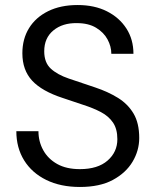

<svg xmlns="http://www.w3.org/2000/svg" viewBox="-20 -732 620 764"><path d="M298 12Q221 12 164 -16Q107 -44 76 -94Q45 -144 45 -210H133Q133 -169 152 -134.5Q171 -100 207.5 -79.5Q244 -59 298 -59Q369 -59 408 -93Q447 -127 447 -178Q447 -219 429.5 -244.5Q412 -270 381.5 -286Q351 -302 312 -314.5Q273 -327 230 -342Q147 -369 108 -411Q69 -453 69 -520Q69 -577 95.5 -620Q122 -663 171.5 -687.5Q221 -712 289 -712Q356 -712 405.5 -687Q455 -662 483 -618.5Q511 -575 511 -518H423Q423 -547 408 -575Q393 -603 362.5 -621.5Q332 -640 286 -640Q229 -641 192.5 -611Q156 -581 156 -528Q156 -483 182 -459Q208 -435 253.5 -419.5Q299 -404 359 -384Q410 -367 449.5 -342.5Q489 -318 511.5 -280Q534 -242 534 -183Q534 -133 507.5 -88.5Q481 -44 429 -16Q377 12 298 12Z"/></svg>

Font: DM Sans
Style: Regular
Weight: 400
Designer: Colophon Foundry, Jonny Pinhorn
Foundry: Colophon Foundry
Version: Version 4.004; ttfautohint (v1.8.4.7-5d5b)